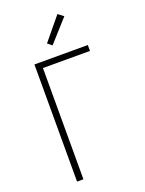

<svg xmlns="http://www.w3.org/2000/svg" viewBox="-176 -1050 852 1132"><g transform="rotate(-20 250.0 -484.0)"><path d="M104 0V-735H439V-698H144V0ZM243 -804 216 -826 333 -968 367 -942Z"/></g></svg>

Font: Iosevka SS04 Extralight
Style: Regular
Weight: 200
Monospace: yes
Designer: Belleve Invis
Foundry: Belleve Invis
Version: Version 19.0.0; ttfautohint (v1.8.4)